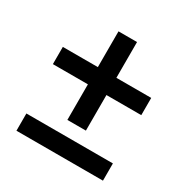

<svg xmlns="http://www.w3.org/2000/svg" viewBox="-148 -761 864 888"><g transform="rotate(30 284.0 -317.0)"><path d="M235 -161V-634H334V-161ZM56 0V-92H518V0ZM48 -351V-443H520V-351Z"/></g></svg>

Font: Asta Sans
Style: Bold
Weight: 700
Designer: 42dot
Version: Version 1.000